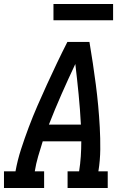

<svg xmlns="http://www.w3.org/2000/svg" viewBox="-29 -946 649 966"><path d="M-9 0V-84H49Q59 -140 77 -195.5Q95 -251 115.5 -305.5Q136 -360 159.5 -414Q183 -468 207.5 -521.5Q232 -575 257.5 -628.5Q283 -682 310 -735H421Q430 -682 438 -628.5Q446 -575 453 -521.5Q460 -468 465 -414Q470 -360 473 -305Q476 -250 475.5 -194.5Q475 -139 466 -84H513V0H311V-84H369Q375 -122 377.5 -159.5Q380 -197 380 -235H186Q174 -197 163 -159.5Q152 -122 146 -84H193V0ZM217 -319H378Q374 -396 366.5 -472Q359 -548 350 -624Q314 -548 280.5 -472Q247 -396 217 -319ZM540 -844H240V-926H540Z"/></svg>

Font: Iosevka Curly Slab MdExObl
Style: Regular
Weight: 500
Width: 7
Italic angle: -9°
Monospace: yes
Designer: Belleve Invis
Foundry: Belleve Invis
Version: Version 11.1.0; ttfautohint (v1.8.3)